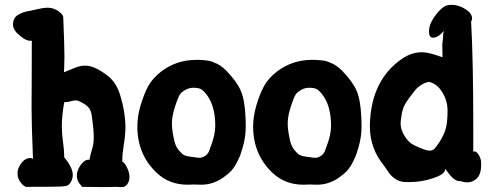

<svg xmlns="http://www.w3.org/2000/svg" viewBox="-20 -763 2011 787"><path d="M294.9 -43Q294.9 -64.5 310.5 -86.4Q326.2 -108.4 342.8 -108.4Q345.7 -108.4 346.7 -107.4Q349.6 -126 354.5 -141.6Q359.4 -157.2 361.8 -169.4Q364.3 -181.6 364.3 -202.1Q364.3 -232.4 355.5 -293Q352.5 -311.5 342.3 -323.2Q332 -335 307.6 -346.7Q298.8 -351.6 291 -351.6Q283.2 -351.6 268.6 -347.7Q255.9 -343.8 246.1 -344.7Q243.2 -344.7 243.2 -342.8Q233.4 -290 233.4 -245.1Q233.4 -215.8 238.3 -180.7Q243.2 -145.5 243.2 -123V-118.2Q278.3 -76.2 278.3 -45.9Q278.3 -23.4 262.7 -6.8L261.7 -5.9Q255.9 0 231.9 1.5Q208 2.9 88.9 2.9Q79.1 2.9 65.4 -14.2Q51.8 -31.2 51.8 -52.7Q51.8 -67.4 58.6 -80.1Q77.1 -115.2 104.5 -115.2Q111.3 -115.2 115.2 -111.3Q109.4 -252.9 109.4 -320.3Q109.4 -339.8 109.9 -423.8Q110.4 -507.8 110.4 -596.7Q109.4 -595.7 105.5 -595.7Q85.9 -595.7 63.5 -615.2Q63.5 -616.2 57.6 -620.6Q51.8 -625 46.9 -630.4Q42 -635.7 37.6 -644.5Q33.2 -653.3 33.2 -662.1Q33.2 -676.8 39.1 -687Q44.9 -697.3 55.7 -703.1Q66.4 -709 74.7 -711.9Q83 -714.8 95.2 -717.3Q107.4 -719.7 108.4 -719.7Q109.4 -719.7 134.3 -725.6Q159.2 -731.4 172.9 -731.4Q208 -731.4 232.4 -706.1Q239.3 -699.2 239.3 -690.4Q244.1 -576.2 244.1 -531.2Q244.1 -508.8 243.2 -489.3Q242.2 -469.7 242.2 -466.8Q252 -470.7 270.5 -478.5Q289.1 -486.3 302.2 -490.2Q315.4 -494.1 329.1 -494.1Q368.2 -494.1 422.9 -451.2Q455.1 -425.8 470.7 -378.9Q494.1 -304.7 494.1 -241.2Q494.1 -211.9 487.8 -172.4Q481.4 -132.8 481.4 -105.5V-98.6L482.4 -99.6Q485.4 -99.6 492.2 -90.8Q499 -82 504.9 -66.4Q510.7 -50.8 510.7 -37.1Q510.7 -21.5 502.4 -8.8Q494.1 3.9 479.5 3.9Q465.8 2.9 453.1 2.9Q451.2 2.9 437 3.4Q422.9 3.9 405.3 3.9Q360.4 3.9 318.4 2.9Q315.4 2.9 314.9 2.4Q314.5 2 314 0Q313.5 -2 311.5 -3.9Q294.9 -20.5 294.9 -43Z M773.4 -6.8Q772.5 -6.8 764.2 -6.3Q755.9 -5.9 749 -5.9Q673.8 -5.9 622.1 -54.7Q543 -129.9 543 -244.1Q543 -285.2 555.7 -329.1Q570.3 -378.9 587.9 -410.6Q605.5 -442.4 640.6 -469.7Q703.1 -517.6 784.2 -517.6H795.9Q820.3 -516.6 834.5 -514.2Q848.6 -511.7 868.7 -502Q888.7 -492.2 907.2 -473.6Q950.2 -429.7 966.8 -391.6Q983.4 -353.5 986.3 -283.2Q987.3 -269.5 987.3 -244.1Q987.3 -200.2 974.6 -158.2Q969.7 -140.6 966.3 -130.9Q962.9 -121.1 952.1 -99.6Q941.4 -78.1 929.2 -64.5Q917 -50.8 895 -35.2Q873 -19.5 846.7 -11.7Q827.1 -5.9 804.7 -5.9Q799.8 -5.9 789.1 -6.3Q778.3 -6.8 773.4 -6.8ZM733.4 -390.6Q722.7 -383.8 717.8 -376.5Q712.9 -369.1 705.1 -348.6Q684.6 -293 684.6 -258.8Q684.6 -238.3 688.5 -215.8Q693.4 -184.6 700.2 -168Q707 -151.4 724.6 -134.8Q726.6 -132.8 729 -130.9Q731.4 -128.9 733.4 -127.9Q735.4 -127 738.3 -126Q741.2 -125 743.2 -124Q745.1 -123 749.5 -122.6Q753.9 -122.1 755.9 -121.6Q757.8 -121.1 763.7 -120.1Q769.5 -119.1 772.5 -119.1Q790 -116.2 798.8 -116.2Q807.6 -116.2 817.4 -122.1Q825.2 -126 830.1 -132.3Q835 -138.7 836.4 -142.1Q837.9 -145.5 844.7 -165Q862.3 -210 862.3 -248Q862.3 -330.1 826.2 -376Q813.5 -392.6 803.2 -397.9Q793 -403.3 771.5 -403.3Q752 -403.3 733.4 -390.6Z M1248 -6.8Q1247.1 -6.8 1238.8 -6.3Q1230.5 -5.9 1223.6 -5.9Q1148.4 -5.9 1096.7 -54.7Q1017.6 -129.9 1017.6 -244.1Q1017.6 -285.2 1030.3 -329.1Q1044.9 -378.9 1062.5 -410.6Q1080.1 -442.4 1115.2 -469.7Q1177.7 -517.6 1258.8 -517.6H1270.5Q1294.9 -516.6 1309.1 -514.2Q1323.2 -511.7 1343.3 -502Q1363.3 -492.2 1381.8 -473.6Q1424.8 -429.7 1441.4 -391.6Q1458 -353.5 1460.9 -283.2Q1461.9 -269.5 1461.9 -244.1Q1461.9 -200.2 1449.2 -158.2Q1444.3 -140.6 1440.9 -130.9Q1437.5 -121.1 1426.8 -99.6Q1416 -78.1 1403.8 -64.5Q1391.6 -50.8 1369.6 -35.2Q1347.7 -19.5 1321.3 -11.7Q1301.8 -5.9 1279.3 -5.9Q1274.4 -5.9 1263.7 -6.3Q1252.9 -6.8 1248 -6.8ZM1208 -390.6Q1197.3 -383.8 1192.4 -376.5Q1187.5 -369.1 1179.7 -348.6Q1159.2 -293 1159.2 -258.8Q1159.2 -238.3 1163.1 -215.8Q1168 -184.6 1174.8 -168Q1181.6 -151.4 1199.2 -134.8Q1201.2 -132.8 1203.6 -130.9Q1206.1 -128.9 1208 -127.9Q1210 -127 1212.9 -126Q1215.8 -125 1217.8 -124Q1219.7 -123 1224.1 -122.6Q1228.5 -122.1 1230.5 -121.6Q1232.4 -121.1 1238.3 -120.1Q1244.1 -119.1 1247.1 -119.1Q1264.6 -116.2 1273.4 -116.2Q1282.2 -116.2 1292 -122.1Q1299.8 -126 1304.7 -132.3Q1309.6 -138.7 1311 -142.1Q1312.5 -145.5 1319.3 -165Q1336.9 -210 1336.9 -248Q1336.9 -330.1 1300.8 -376Q1288.1 -392.6 1277.8 -397.9Q1267.6 -403.3 1246.1 -403.3Q1226.6 -403.3 1208 -390.6Z M1754.9 -608.4Q1738.3 -608.4 1738.3 -634.8Q1738.3 -661.1 1758.3 -690.9Q1778.3 -720.7 1799.8 -735.4Q1811.5 -743.2 1831.1 -743.2Q1860.4 -743.2 1887.7 -725.6Q1915 -708 1915 -687.5Q1915 -679.7 1911.1 -674.8Q1919.9 -514.6 1919.9 -253.9V-140.6Q1923.8 -142.6 1924.8 -142.6Q1933.6 -142.6 1942.9 -127Q1952.1 -111.3 1952.1 -95.7V-85Q1952.1 -35.2 1918 -20.5Q1908.2 -15.6 1895.5 -15.6Q1888.7 -15.6 1882.3 -16.6Q1876 -17.6 1872.1 -19.5L1868.2 -20.5H1865.2Q1850.6 -20.5 1836.9 -32.7Q1823.2 -44.9 1814.9 -57.6Q1806.6 -70.3 1805.7 -70.3Q1804.7 -70.3 1804.7 -68.4Q1803.7 -48.8 1755.9 -32.7Q1708 -16.6 1657.2 -16.6Q1640.6 -16.6 1632.8 -17.6Q1616.2 -19.5 1602.5 -28.3Q1588.9 -37.1 1582 -44.9Q1575.2 -52.7 1566.4 -65.9Q1557.6 -79.1 1554.7 -83Q1496.1 -154.3 1496.1 -244.1V-252Q1501 -436.5 1629.9 -523.4Q1668 -548.8 1708 -548.8Q1719.7 -548.8 1732.4 -546.4Q1745.1 -543.9 1753.4 -541.5Q1761.7 -539.1 1774.9 -534.7Q1788.1 -530.3 1793.9 -528.3Q1793.9 -536.1 1793.5 -551.3Q1793 -566.4 1793 -575.2Q1793 -588.9 1793.9 -588.9Q1794.9 -589.8 1796.9 -627Q1796.9 -627.9 1798.8 -632.8V-635.7Q1775.4 -608.4 1754.9 -608.4ZM1740.2 -426.8H1738.3Q1726.6 -426.8 1708.5 -416Q1690.4 -405.3 1678.7 -389.6Q1651.4 -355.5 1640.1 -335.4Q1628.9 -315.4 1625 -284.2Q1622.1 -267.6 1622.1 -255.9Q1622.1 -231.4 1638.7 -205.1Q1651.4 -184.6 1666.5 -174.3Q1681.6 -164.1 1712.9 -152.3Q1729.5 -145.5 1741.2 -145.5Q1752.9 -145.5 1760.7 -153.3Q1768.6 -161.1 1783.2 -183.6Q1801.8 -213.9 1808.1 -239.7Q1814.5 -265.6 1814.5 -309.6Q1814.5 -349.6 1793 -384.8Q1771.5 -419.9 1740.2 -426.8Z"/></svg>

Font: Essays1743
Style: Bold
Weight: 700
Designer: Based on the typeface in a 1743 English translation of the essays of Montaigne.  PostScript/TrueType font designed by Jo
Version: Version 002.100